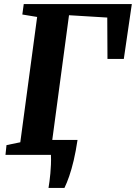

<svg xmlns="http://www.w3.org/2000/svg" viewBox="-20 -763 670 946"><path d="M219 163Q221.5 147 224 129Q226.5 111 228.2 91Q230 71 231 48.2Q232 25.5 231 0L194.5 -73.5H362Q353.5 -16.5 343 27.8Q332.5 72 321 105.2Q309.5 138.5 297.5 163ZM7 0 12 -48 80 -62 163 -679.5 90 -691.5 97 -743H629.5L590 -472.5H509.5L508.5 -676.5L320 -688L236 -62L347.5 -48L343 0Z"/></svg>

Font: Merriweather 20pt ExtraBold
Style: Italic
Weight: 800
Italic angle: -7.8°
Version: Version 2.101